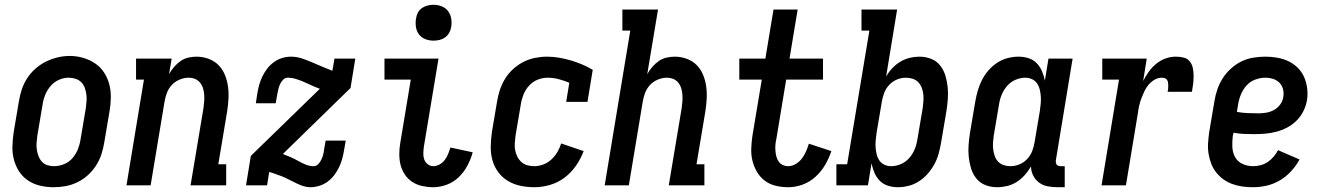

<svg xmlns="http://www.w3.org/2000/svg" viewBox="-20 -775 5540 803"><path d="M204 8Q175 8 147.5 1.5Q120 -5 97.5 -20Q75 -35 60 -58Q45 -81 38 -108Q31 -135 32 -164Q33 -193 37 -221L59 -351Q63 -376 71 -400.5Q79 -425 93.5 -447.5Q108 -470 128.5 -488Q149 -506 172.5 -517.5Q196 -529 221 -535Q246 -541 272 -541Q301 -541 328 -533Q355 -525 377.5 -510Q400 -495 415 -472Q430 -449 437 -422.5Q444 -396 443.5 -366.5Q443 -337 438 -309L416 -179Q412 -154 404 -129.5Q396 -105 381.5 -82.5Q367 -60 347 -42Q327 -24 303 -12.5Q279 -1 254 3.5Q229 8 204 8ZM206 -80Q227 -80 248 -88.5Q269 -97 283.5 -114Q298 -131 306 -151.5Q314 -172 317 -193L339 -323Q341 -338 342 -352.5Q343 -367 341 -381.5Q339 -396 334 -409Q329 -422 319.5 -431.5Q310 -441 296 -445.5Q282 -450 267 -450Q246 -450 226 -441Q206 -432 191.5 -415Q177 -398 169 -378Q161 -358 158 -337L136 -207Q134 -192 133 -177.5Q132 -163 134 -149Q136 -135 141 -122Q146 -109 155 -99Q164 -89 177.5 -84.5Q191 -80 206 -80Z M509 0 582 -442H549V-530H698L687 -465Q696 -481 708 -495Q720 -509 735 -519.5Q750 -530 767.5 -534Q785 -538 802 -538Q828 -538 852.5 -529Q877 -520 894 -502.5Q911 -485 920.5 -462Q930 -439 933.5 -413.5Q937 -388 935.5 -361.5Q934 -335 930 -309L893 -88H926V0H777L831 -323Q833 -337 834 -351.5Q835 -366 834 -379.5Q833 -393 829 -406Q825 -419 816.5 -429.5Q808 -440 795.5 -445Q783 -450 769 -450Q750 -450 731 -442Q712 -434 698.5 -419.5Q685 -405 678 -386.5Q671 -368 668 -349L610 0Z M1278 8Q1263 8 1249 3.5Q1235 -1 1222.5 -7Q1210 -13 1197.5 -19.5Q1185 -26 1172 -32Q1159 -38 1145.5 -42.5Q1132 -47 1119 -52L1106 -56L1097 0H1009L1029 -123L1317 -403V-404Q1300 -410 1284 -417.5Q1268 -425 1252 -432Q1236 -439 1218.5 -444.5Q1201 -450 1183 -450Q1172 -450 1164 -441.5Q1156 -433 1151.5 -423.5Q1147 -414 1144.5 -404Q1142 -394 1140 -383L1133 -343H1050L1056 -383Q1059 -402 1064 -420Q1069 -438 1077.5 -455.5Q1086 -473 1098 -488.5Q1110 -504 1126 -515.5Q1142 -527 1160.5 -532.5Q1179 -538 1197 -538Q1221 -538 1243 -530.5Q1265 -523 1286 -514Q1307 -505 1328 -496Q1349 -487 1370 -479L1379 -530H1466L1446 -407L1163 -131Q1179 -125 1195 -118Q1211 -111 1226 -102.5Q1241 -94 1257.5 -87Q1274 -80 1292 -80Q1303 -80 1311 -88.5Q1319 -97 1323.5 -106.5Q1328 -116 1331 -126Q1334 -136 1335 -147L1342 -187H1426L1419 -147Q1416 -128 1411 -110Q1406 -92 1397.5 -74.5Q1389 -57 1377 -41.5Q1365 -26 1349 -14.5Q1333 -3 1314.5 2.5Q1296 8 1278 8Z M1792 8Q1769 8 1746 3Q1723 -2 1704.5 -14Q1686 -26 1673.5 -44.5Q1661 -63 1655.5 -84.5Q1650 -106 1650 -130Q1650 -154 1654 -177L1698 -442H1588V-530H1814L1753 -163Q1751 -149 1750.5 -135Q1750 -121 1754 -109Q1758 -97 1768.5 -88.5Q1779 -80 1792 -80Q1806 -80 1819 -87.5Q1832 -95 1840.5 -106.5Q1849 -118 1854.5 -131.5Q1860 -145 1864 -158L1957 -138Q1949 -109 1935 -82.5Q1921 -56 1899 -34.5Q1877 -13 1848.5 -2.5Q1820 8 1792 8ZM1793 -605Q1775 -605 1758.5 -611.5Q1742 -618 1732 -631.5Q1722 -645 1719.5 -662.5Q1717 -680 1720 -698Q1722 -711 1728 -722.5Q1734 -734 1745 -741.5Q1756 -749 1768.5 -752Q1781 -755 1793 -755Q1811 -755 1827.5 -748.5Q1844 -742 1854 -728.5Q1864 -715 1867 -697.5Q1870 -680 1867 -662Q1865 -649 1858.5 -637.5Q1852 -626 1841.5 -618.5Q1831 -611 1818.5 -608Q1806 -605 1793 -605Z M2215 8Q2185 8 2156.5 2Q2128 -4 2104 -18.5Q2080 -33 2063.5 -55.5Q2047 -78 2039.5 -105Q2032 -132 2032.5 -162Q2033 -192 2037 -221L2059 -351Q2063 -376 2071 -400Q2079 -424 2093 -446.5Q2107 -469 2127 -487Q2147 -505 2170 -516.5Q2193 -528 2218 -533Q2243 -538 2268 -538Q2294 -538 2319.5 -533.5Q2345 -529 2368.5 -522Q2392 -515 2414.5 -505.5Q2437 -496 2459 -483L2437 -349H2348L2361 -429Q2339 -438 2316.5 -444Q2294 -450 2270 -450Q2249 -450 2228 -441.5Q2207 -433 2192 -416Q2177 -399 2169 -378.5Q2161 -358 2158 -337L2136 -207Q2134 -192 2133 -176.5Q2132 -161 2134.5 -147Q2137 -133 2143.5 -120Q2150 -107 2160.5 -97.5Q2171 -88 2185 -84Q2199 -80 2215 -80Q2233 -80 2252 -87Q2271 -94 2286 -108Q2301 -122 2311 -139Q2321 -156 2327 -175L2421 -143Q2409 -111 2389 -82Q2369 -53 2341 -32Q2313 -11 2280 -1.5Q2247 8 2215 8Z M2509 0 2616 -647H2583V-735H2732L2687 -465Q2696 -481 2708 -495Q2720 -509 2735 -519.5Q2750 -530 2767.5 -534Q2785 -538 2802 -538Q2828 -538 2852.5 -529Q2877 -520 2894 -502.5Q2911 -485 2920.5 -462Q2930 -439 2933.5 -413.5Q2937 -388 2935.5 -361.5Q2934 -335 2930 -309L2893 -88H2926V0H2777L2831 -323Q2833 -337 2834 -351.5Q2835 -366 2834 -379.5Q2833 -393 2829 -406Q2825 -419 2816.5 -429.5Q2808 -440 2795.5 -445Q2783 -450 2769 -450Q2750 -450 2731 -442Q2712 -434 2698.5 -419.5Q2685 -405 2678 -386.5Q2671 -368 2668 -349L2610 0Z M3277 8Q3250 8 3224.5 2Q3199 -4 3179 -19Q3159 -34 3146 -56Q3133 -78 3127 -102.5Q3121 -127 3122 -154.5Q3123 -182 3127 -208L3166 -442H3072V-530H3181L3215 -735H3316L3282 -530H3422V-442H3268L3227 -194Q3224 -182 3223 -169.5Q3222 -157 3223 -144.5Q3224 -132 3227 -120.5Q3230 -109 3236.5 -99.5Q3243 -90 3254 -85Q3265 -80 3277 -80Q3293 -80 3308.5 -89.5Q3324 -99 3334.5 -113Q3345 -127 3351.5 -142.5Q3358 -158 3363 -174L3457 -143Q3447 -113 3431 -85.5Q3415 -58 3391 -36Q3367 -14 3337 -3Q3307 8 3277 8Z M3735 8Q3713 8 3693 1.5Q3673 -5 3659 -19.5Q3645 -34 3637 -53Q3629 -72 3625 -92L3610 0H3478V-88H3523L3616 -647H3583V-735H3732L3686 -455Q3697 -474 3712 -490Q3727 -506 3745.5 -517Q3764 -528 3784.5 -533Q3805 -538 3825 -538Q3851 -538 3874 -529Q3897 -520 3912 -501Q3927 -482 3934 -458.5Q3941 -435 3943.5 -410.5Q3946 -386 3944 -360Q3942 -334 3938 -309L3916 -179Q3912 -156 3906 -133.5Q3900 -111 3888.5 -89.5Q3877 -68 3861 -49.5Q3845 -31 3824.5 -17.5Q3804 -4 3781 2Q3758 8 3735 8ZM3707 -80Q3728 -80 3748.5 -89Q3769 -98 3783.5 -115Q3798 -132 3806 -152Q3814 -172 3817 -193L3839 -323Q3841 -337 3842 -352Q3843 -367 3841.5 -381Q3840 -395 3835 -408Q3830 -421 3820.5 -431Q3811 -441 3797.5 -445.5Q3784 -450 3769 -450Q3750 -450 3731.5 -442.5Q3713 -435 3699 -420Q3685 -405 3678 -386.5Q3671 -368 3668 -349L3646 -219Q3644 -204 3642.5 -188.5Q3641 -173 3642 -158.5Q3643 -144 3646.5 -129.5Q3650 -115 3658 -103.5Q3666 -92 3679 -86Q3692 -80 3707 -80Z M4150 8Q4124 8 4101 -1Q4078 -10 4063 -29Q4048 -48 4041 -71.5Q4034 -95 4031.5 -119.5Q4029 -144 4031 -170Q4033 -196 4037 -221L4059 -351Q4063 -374 4069.5 -396.5Q4076 -419 4087 -440.5Q4098 -462 4114 -480.5Q4130 -499 4150.5 -512.5Q4171 -526 4194 -532Q4217 -538 4240 -538Q4262 -538 4282 -531.5Q4302 -525 4316 -510.5Q4330 -496 4338 -477Q4346 -458 4350 -438L4365 -530H4466L4396 -105Q4395 -100 4396 -95Q4397 -90 4399.5 -86.5Q4402 -83 4407 -81.5Q4412 -80 4417 -80H4433V8H4402Q4381 8 4361 4Q4341 0 4325.5 -11.5Q4310 -23 4301 -41Q4292 -59 4292 -79Q4281 -60 4266 -43Q4251 -26 4232 -14Q4213 -2 4192 3Q4171 8 4150 8ZM4206 -80Q4225 -80 4243.5 -87.5Q4262 -95 4276 -110Q4290 -125 4297 -143.5Q4304 -162 4307 -181L4329 -311Q4331 -326 4332.5 -341.5Q4334 -357 4333 -371.5Q4332 -386 4328.5 -400.5Q4325 -415 4317 -426.5Q4309 -438 4296 -444Q4283 -450 4268 -450Q4247 -450 4226.5 -441Q4206 -432 4191.5 -415Q4177 -398 4169 -378Q4161 -358 4158 -337L4136 -207Q4134 -193 4133 -178Q4132 -163 4134 -149Q4136 -135 4140.5 -122Q4145 -109 4154.5 -99Q4164 -89 4177.5 -84.5Q4191 -80 4206 -80Z M4587 0 4660 -442H4590V-530H4776L4761 -436Q4771 -456 4784.5 -475Q4798 -494 4816 -508.5Q4834 -523 4855 -530.5Q4876 -538 4898 -538Q4915 -538 4931 -534Q4947 -530 4956.5 -517.5Q4966 -505 4969 -489.5Q4972 -474 4972 -457Q4972 -440 4970 -423.5Q4968 -407 4965 -391H4863Q4865 -397 4865.5 -403.5Q4866 -410 4866 -417Q4866 -424 4865 -430Q4864 -436 4861 -441Q4858 -446 4851.5 -448Q4845 -450 4839 -450Q4823 -450 4808.5 -441.5Q4794 -433 4783.5 -420.5Q4773 -408 4766 -393Q4759 -378 4753.5 -363.5Q4748 -349 4744.5 -333.5Q4741 -318 4739 -302L4689 0Z M5220 8Q5198 8 5176 5Q5154 2 5133.5 -5.5Q5113 -13 5096 -25.5Q5079 -38 5066 -54.5Q5053 -71 5045.5 -91Q5038 -111 5034.5 -132.5Q5031 -154 5032.5 -176.5Q5034 -199 5037 -221L5059 -351Q5063 -377 5071.5 -401.5Q5080 -426 5094 -448Q5108 -470 5128.5 -488.5Q5149 -507 5173 -518.5Q5197 -530 5222.5 -534Q5248 -538 5273 -538Q5298 -538 5323 -533.5Q5348 -529 5369.5 -518.5Q5391 -508 5408 -491Q5425 -474 5434.5 -452Q5444 -430 5447 -405Q5450 -380 5446 -355Q5442 -332 5431 -310Q5420 -288 5402.5 -270.5Q5385 -253 5363 -241.5Q5341 -230 5318 -224Q5295 -218 5272 -216Q5249 -214 5226 -214Q5204 -214 5182 -215Q5160 -216 5139 -220L5136 -207Q5133 -184 5134 -160.5Q5135 -137 5145.5 -118Q5156 -99 5176.5 -89.5Q5197 -80 5220 -80Q5236 -80 5252 -84Q5268 -88 5282 -97.5Q5296 -107 5307 -120Q5318 -133 5325 -147L5415 -108Q5401 -82 5380 -59Q5359 -36 5332.5 -20.5Q5306 -5 5277.5 1.5Q5249 8 5220 8ZM5244 -301Q5261 -301 5277.5 -304Q5294 -307 5309 -315.5Q5324 -324 5334.5 -338.5Q5345 -353 5347 -369Q5350 -386 5346 -402Q5342 -418 5331 -429Q5320 -440 5304.5 -445Q5289 -450 5272 -450Q5251 -450 5229.5 -442Q5208 -434 5193 -417Q5178 -400 5169.5 -379Q5161 -358 5158 -337L5153 -307Q5175 -303 5198 -302Q5221 -301 5244 -301Z"/></svg>

Font: Iosevka Slab Semibold
Style: Italic
Weight: 600
Italic angle: -9°
Monospace: yes
Designer: Belleve Invis
Foundry: Belleve Invis
Version: Version 11.1.1; ttfautohint (v1.8.3)